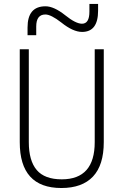

<svg xmlns="http://www.w3.org/2000/svg" viewBox="-20 -943 626 973"><path d="M291 9.8Q80.1 9.8 80.1 -222.7V-693.4H126V-222.7Q126 -128.9 166 -81.5Q206.1 -34.2 293 -34.2Q460 -34.2 460 -222.7V-693.4H505.9V-222.7Q505.9 -106.4 451.2 -48.3Q396.5 9.8 291 9.8ZM119.6 -764.6V-803.7Q119.6 -911.1 210.4 -911.1Q253.4 -911.1 310.5 -865.7Q363.8 -822.8 395.5 -822.8Q433.1 -822.8 433.1 -883.8V-922.9H477.1V-888.7Q477.1 -781.2 396 -781.2Q350.1 -781.2 290.5 -829.1Q238.3 -869.6 210 -869.6Q163.6 -869.6 163.6 -808.6V-764.6Z"/></svg>

Font: Cascadia Code ExtraLight
Style: Regular
Weight: 200
Monospace: yes
Designer: Aaron Bell
Foundry: Saja Typeworks
Version: Version 2407.024; ttfautohint (v1.8.4)